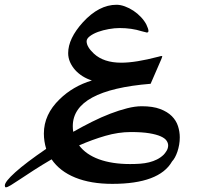

<svg xmlns="http://www.w3.org/2000/svg" viewBox="-186 -509 856 814"><path d="M543.5 175.3Q489.3 270.5 290 270.5Q198.7 270.5 133.1 243.9Q67.4 217.3 32.7 166.5Q-9.8 191.4 -43 212.9Q-76.2 234.4 -100.3 250.5Q-124.5 266.6 -139.6 275.9Q-154.8 285.2 -161.1 285.2Q-163.6 285.2 -164.6 282.7Q-165.5 280.3 -165.5 277.3Q-165.5 261.2 -121.1 221.2Q-76.7 181.2 9.8 122.1Q0 89.8 0 57.1Q0 -23.9 66.9 -88.4Q122.6 -143.1 203.6 -168Q182.6 -174.3 164.3 -185.8Q146 -197.3 132.3 -212.6Q118.7 -228 110.8 -246.1Q103 -264.2 103 -283.7Q103 -345.7 165.5 -414.6Q233.4 -488.8 308.1 -488.8Q324.7 -488.8 343.5 -481.9Q362.3 -475.1 379.9 -463.4Q397.5 -451.7 411.9 -436.3Q426.3 -420.9 434.6 -404.8Q443.4 -386.2 443.4 -377.9Q443.4 -371.1 436.5 -371.1Q437 -371.1 415 -376.5Q372.1 -390.1 321.3 -390.1Q299.8 -390.1 275.1 -385.7Q250.5 -381.3 229.7 -373.8Q209 -366.2 195.1 -355.7Q181.2 -345.2 181.2 -334Q181.2 -310.5 211.9 -281.7Q253.4 -243.2 328.1 -243.2Q389.2 -243.2 485.8 -268.6Q495.6 -271.5 499 -271.5Q502 -271.5 502 -269.5Q502 -270 498 -258.3L452.6 -153.8Q122.6 -127 122.6 25.9Q122.6 32.2 123 38.1Q123.5 43.9 124.5 49.8Q164.1 27.3 204.1 7.3Q244.1 -12.7 281.7 -27.1Q319.3 -41.5 353 -50Q386.7 -58.6 415 -58.6Q461.9 -58.6 492.9 -46.9Q523.9 -35.2 542.5 -16.6Q561 2 568.6 25.6Q576.2 49.3 576.2 73.2Q576.2 89.4 573.5 104.7Q570.8 120.1 566.2 133.8Q561.5 147.5 555.7 158.2Q549.8 168.9 543.5 175.3ZM365.7 186.5Q387.2 186.5 407.7 185.1Q428.2 183.6 446 179.2Q463.9 174.8 479.5 167Q495.1 159.2 507.8 147Q513.7 141.1 520.3 130.4Q526.9 119.6 526.9 107.4Q526.9 97.2 520 87.2Q513.2 77.1 495.4 69.1Q477.5 61 446.8 55.9Q416 50.8 368.7 50.8Q315.9 50.8 260.5 66.9Q205.1 83 149.4 107.4Q178.2 146 233.6 166.3Q289.1 186.5 365.7 186.5Z"/></svg>

Font: XB Kayhan
Style: Bold
Weight: 700
Designer: Behnam
Foundry: Irmug
Version: Version 7.300 2009